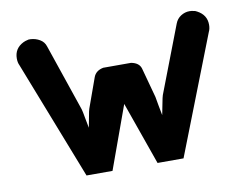

<svg xmlns="http://www.w3.org/2000/svg" viewBox="-60 -574 839 655"><g transform="rotate(-10 359.0 -246.5)"><path d="M440 -327 468 -224Q469 -219 473.5 -193Q478 -167 480 -159Q482 -168 487 -194.5Q492 -221 494 -226L583 -458Q589 -474 603 -483Q617 -492 633 -492Q641 -492 648 -490Q652 -490 659 -486Q691 -469 691 -435Q691 -421 686 -411L526 -1H436L359 -219L280 -1H190L30 -411Q25 -421 25 -435Q25 -470 57 -486Q66 -490 68 -490Q76 -493 83 -492Q100 -491 114.5 -482.5Q129 -474 134 -458L213 -226Q215 -220 219.5 -194Q224 -168 226 -160Q228 -168 232.5 -194Q237 -220 239 -224L276 -327Q284 -348 310 -353Q315 -353 320 -353H396Q404 -353 406 -353Q434 -348 440 -327Z"/></g></svg>

Font: FifthLeg
Style: Bold
Weight: 700
Designer: Jakub Steiner
Version: Version 1.0